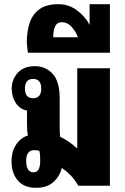

<svg xmlns="http://www.w3.org/2000/svg" viewBox="-20 -887 597 917"><path d="M354 0Q336 -31 316 -51Q296 -71 275 -85Q266 -46 235.5 -18Q205 10 152 10Q95 10 65 -25Q35 -60 35 -118Q35 -162 56 -195Q77 -228 113 -240Q109 -262 109 -291V-359Q75 -365 55.5 -395Q36 -425 36 -464Q36 -508 65 -539.5Q94 -571 146 -571Q198 -571 231.5 -534.5Q265 -498 265 -417V-280Q265 -267 265.5 -255.5Q266 -244 267 -234Q288 -224 308 -210.5Q328 -197 346 -180L349 -181V-561H505V0ZM138 -418Q177 -418 177 -464Q177 -510 138 -510Q99 -510 99 -464Q99 -418 138 -418ZM140 -64Q172 -64 172 -118Q172 -130 171.5 -142Q171 -154 168 -167Q158 -170 144 -170Q105 -170 105 -118Q105 -93 113.5 -78.5Q122 -64 140 -64Z M113 -635 108 -683Q108 -737 122 -778.5Q136 -820 169 -843.5Q202 -867 259 -867Q309 -867 348.5 -837Q388 -807 408 -768V-867H505V-635ZM234 -709H352Q342 -737 322 -759Q302 -781 276 -781Q253 -781 243.5 -761.5Q234 -742 234 -709Z"/></svg>

Font: Noto Sans Thai Looped ExtraCondensed Black
Style: Regular
Weight: 900
Width: 2
Designer: Sasikarn Vongin, Ben Mitchell
Foundry: The Fontpad Ltd
Version: Version 1.001; ttfautohint (v1.8.4.7-5d5b)